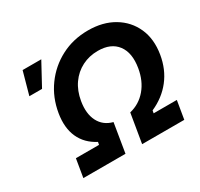

<svg xmlns="http://www.w3.org/2000/svg" viewBox="-153 -932 1175 1127"><g transform="rotate(-30 434.0 -368.5)"><path d="M108.4 0 128.9 -123H285.6L289.1 -141.1Q217.8 -177.7 187.7 -244.1Q157.7 -310.5 172.9 -402.3Q189 -500 243.7 -575.4Q298.3 -650.9 381.1 -694.1Q463.9 -737.3 564.5 -737.3Q665 -737.3 737.5 -694.1Q810.1 -650.9 843.8 -575.4Q877.4 -500 861.3 -402.3Q846.2 -310.5 794.2 -244.1Q742.2 -177.7 659.2 -141.1L655.8 -123H813L792.5 0H506.8L539.6 -196.3Q606.9 -212.4 651.9 -265.4Q696.8 -318.4 710 -397.9Q726.1 -494.1 684.6 -549.3Q643.1 -604.5 554.7 -604.5Q496.1 -604.5 447.3 -579.6Q398.4 -554.7 366 -508.5Q333.5 -462.4 322.8 -397.9Q309.6 -318.8 336.9 -265.6Q364.3 -212.4 426.3 -196.3L394 0ZM74.2 -574.7 116.7 -727.5H243.2L160.2 -574.7Z"/></g></svg>

Font: Inter Display
Style: Bold Italic
Weight: 700
Italic angle: -9.39999°
Designer: Rasmus Andersson
Foundry: rsms
Version: Version 4.000;git-a52131595